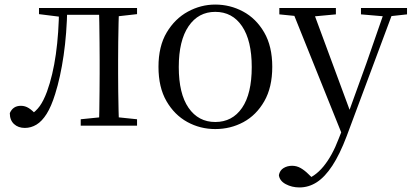

<svg xmlns="http://www.w3.org/2000/svg" viewBox="-20 -551 1805 842"><path d="M89 10Q60 10 41.5 -7Q23 -24 23 -55Q30 -71 42 -79Q54 -87 72 -87Q90 -87 106 -77Q122 -67 141 -46V-36H112V-46Q138 -63 154.5 -86Q171 -109 186 -149Q212 -221 225 -313.5Q238 -406 239 -516H275Q273 -404 259 -308Q245 -212 222 -139Q205 -84 184.5 -51.5Q164 -19 140 -4.5Q116 10 89 10ZM151 -489V-516H254V-477H247ZM256 -486V-516H447V-486ZM334 0V-28L443 -39H475L581 -28V0ZM414 0Q415 -24 415.5 -65Q416 -106 416.5 -150Q417 -194 417 -229V-288Q417 -322 416.5 -366Q416 -410 415.5 -451Q415 -492 414 -516H502Q501 -492 500 -451Q499 -410 498.5 -366Q498 -322 498 -288V-229Q498 -194 498.5 -150Q499 -106 500 -65Q501 -24 502 0ZM457 -477V-516H581V-489L475 -477Z M924 15Q858 15 801.5 -16Q745 -47 710 -107.5Q675 -168 675 -258Q675 -348 711 -408.5Q747 -469 804 -500Q861 -531 924 -531Q989 -531 1046 -500.5Q1103 -470 1138.5 -409Q1174 -348 1174 -258Q1174 -168 1139 -107Q1104 -46 1047.5 -15.5Q991 15 924 15ZM924 -16Q999 -16 1041.5 -78Q1084 -140 1084 -257Q1084 -373 1041.5 -436Q999 -499 924 -499Q850 -499 807 -436Q764 -373 764 -257Q764 -140 807 -78Q850 -16 924 -16Z M1293 271Q1260 271 1233 256.5Q1206 242 1203 217Q1207 196 1223.5 186Q1240 176 1261 176Q1281 176 1298.5 186Q1316 196 1333 213L1362 241L1330 257L1310 240Q1360 226 1398.5 179Q1437 132 1465 58L1494 -15L1498 -28L1587 -274L1671 -516H1710L1500 47Q1470 126 1437.5 175.5Q1405 225 1369.5 248Q1334 271 1293 271ZM1485 51 1257 -516H1348L1517 -59L1523 -46ZM1205 -488V-516H1453V-488L1346 -478H1304ZM1563 -488V-516H1765V-488L1683 -479H1668Z"/></svg>

Font: Noto Serif JP
Style: Regular
Weight: 400
Designer: Ryoko NISHIZUKA  (kana & ideographs); Frank Grießhammer (Latin, Greek & Cyrillic); Wenlong ZHANG  (bopomofo); Sandoll Co
Foundry: Adobe
Version: Version 2.003-H1;hotconv 1.1.1;makeotfexe 2.6.0